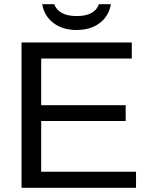

<svg xmlns="http://www.w3.org/2000/svg" viewBox="-20 -889 707 909"><path d="M82 0V-688H604V-612H175V-391H575V-316H175V-76H624V0ZM342 -747Q276 -747 232.5 -780.5Q189 -814 180 -869H237Q246 -843 272 -828Q298 -813 343 -813Q388 -813 414 -828Q440 -843 448 -869H505Q495 -812 451.5 -779.5Q408 -747 342 -747Z"/></svg>

Font: Libra Sans
Style: Regular
Weight: 400
Foundry: Context Ltd
Version: Version 1.000; ttfautohint (v1.3)